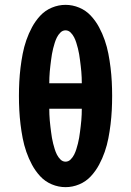

<svg xmlns="http://www.w3.org/2000/svg" viewBox="-20 -763 540 791"><path d="M250 8Q221 8 193.5 -3.5Q166 -15 146 -36.5Q126 -58 112 -84Q98 -110 88.5 -137.5Q79 -165 73.5 -193.5Q68 -222 64.5 -251Q61 -280 59.5 -309Q58 -338 58 -368Q58 -397 59.5 -426Q61 -455 64.5 -484Q68 -513 73.5 -541.5Q79 -570 88.5 -597.5Q98 -625 112 -651Q126 -677 146 -698.5Q166 -720 193.5 -731.5Q221 -743 250 -743Q279 -743 306.5 -731.5Q334 -720 354 -698.5Q374 -677 388 -651Q402 -625 411.5 -597.5Q421 -570 426.5 -541.5Q432 -513 435.5 -484Q439 -455 440.5 -426Q442 -397 442 -368Q442 -338 440.5 -309Q439 -280 435.5 -251Q432 -222 426.5 -193.5Q421 -165 411.5 -137.5Q402 -110 388 -84Q374 -58 354 -36.5Q334 -15 306.5 -3.5Q279 8 250 8ZM183 -420H317Q317 -432 316.5 -444Q316 -456 315 -468Q314 -480 312.5 -492Q311 -504 309.5 -516Q308 -528 306 -540Q304 -552 301 -563.5Q298 -575 294.5 -586.5Q291 -598 285.5 -609Q280 -620 271 -629Q262 -638 250 -638Q238 -638 229 -629Q220 -620 214.5 -609Q209 -598 205.5 -586.5Q202 -575 199 -563.5Q196 -552 194 -540Q192 -528 190.5 -516Q189 -504 187.5 -492Q186 -480 185 -468Q184 -456 183.5 -444Q183 -432 183 -420ZM250 -97Q262 -97 271 -106Q280 -115 285.5 -126Q291 -137 294.5 -148.5Q298 -160 301 -171.5Q304 -183 306 -195Q308 -207 309.5 -219Q311 -231 312.5 -243Q314 -255 315 -267Q316 -279 316.5 -291Q317 -303 317 -315H183Q183 -303 183.5 -291Q184 -279 185 -267Q186 -255 187.5 -243Q189 -231 190.5 -219Q192 -207 194 -195Q196 -183 199 -171.5Q202 -160 205.5 -148.5Q209 -137 214.5 -126Q220 -115 229 -106Q238 -97 250 -97Z"/></svg>

Font: Iosevka Extrabold
Style: Regular
Weight: 800
Monospace: yes
Designer: Belleve Invis
Foundry: Belleve Invis
Version: Version 32.5.0; ttfautohint (v1.8.4)